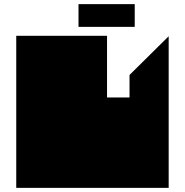

<svg xmlns="http://www.w3.org/2000/svg" viewBox="-20 -902 890 922"><path d="M58 0V-730H494V-434H602V-542L790 -728V0H58ZM627 -773H357V-882H627Z"/></svg>

Font: El Pececito
Style: Regular
Weight: 400
Designer: deFharo
Foundry: deFharo
Version: El Pececito Version 1.000